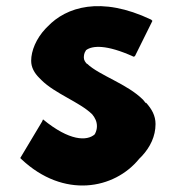

<svg xmlns="http://www.w3.org/2000/svg" viewBox="-20 -558 566 616"><path d="M118 -175 115 -168 45 -51 49 -47C184 80 347 50 427 -49L435 -57C462 -86 479 -121 479 -160C479 -187 467 -208 449 -228H447L439 -238C388 -289 299 -316 260 -353H259C254 -358 249 -365 249 -373C249 -380 250 -388 255 -395L256 -397C276 -412 321 -416 409 -376L413 -378L469 -491L465 -495C303 -572 192 -535 133 -473L126 -466C96 -434 80 -395 80 -363C80 -342 90 -324 106 -308L113 -301C156 -258 236 -230 275 -192L276 -191C285 -180 291 -168 291 -153C291 -145 289 -137 285 -129L284 -128V-127C259 -105 203 -105 118 -175ZM439 -238V-237Z"/></svg>

Font: Hussar Woodtype
Style: Bd
Weight: 900
Foundry: Cannot Into Space Fonts
Version: Version 1.07